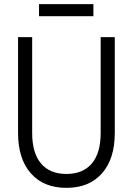

<svg xmlns="http://www.w3.org/2000/svg" viewBox="-20 -889 640 925"><path d="M300 16Q190 16 128.5 -54Q67 -124 67 -248V-710H135V-248Q135 -152 177.5 -101.5Q220 -51 300 -51Q380 -51 422.5 -101.5Q465 -152 465 -248V-710H533V-248Q533 -124 471.5 -54Q410 16 300 16ZM168 -811V-869H430V-811Z"/></svg>

Font: Geist Mono Light
Style: Regular
Weight: 300
Monospace: yes
Designer: Basement.studio, Andrés Briganti, Mateo Zaragoza
Foundry: Basement.studio, Vercel, Andrés Briganti, Guido Ferreyra, Mateo Zaragoza
Version: Version 1.500; ttfautohint (v1.8.4.7-5d5b)